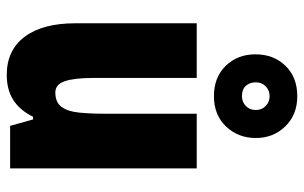

<svg xmlns="http://www.w3.org/2000/svg" viewBox="-186 -705 901 569"><g transform="rotate(90 264.5 -420.5)"><path d="M479 -553V0H353L334 -68H326Q307 -29 276.5 -9.5Q246 10 202 10Q129 10 89 -43Q49 -96 49 -193V-553H211V-246Q211 -191 220.5 -162.5Q230 -134 254 -134Q283 -134 296.5 -152Q310 -170 313.5 -203Q317 -236 317 -280V-553ZM265 -604Q209 -604 175 -639Q141 -674 141 -727Q141 -781 175 -816Q209 -851 265 -851Q320 -851 354.5 -815.5Q389 -780 389 -728Q389 -676 355 -640Q321 -604 265 -604ZM265 -687Q282 -687 294 -698.5Q306 -710 306 -728Q306 -746 294 -757.5Q282 -769 265 -769Q248 -769 236 -757.5Q224 -746 224 -728Q224 -710 234.5 -698.5Q245 -687 265 -687Z"/></g></svg>

Font: Noto Sans Gurmukhi UI ExtraCondensed Black
Style: Regular
Weight: 900
Width: 2
Designer: Jelle Bosma - Monotype Design Team
Foundry: Monotype Imaging Inc.
Version: Version 2.004; ttfautohint (v1.8.4.7-5d5b)